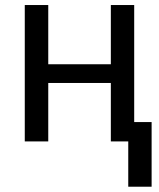

<svg xmlns="http://www.w3.org/2000/svg" viewBox="-20 -548 616 744"><path d="M567.5 175.5H477V0H409.5V-226.5H167V0H76V-528.5H167V-299H409.5V-528.5H500V-75H567.5Z"/></svg>

Font: Roberto Sans
Style: Regular
Weight: 400
Designer: Google (font) & Cristiano Sobral (main changes)
Version: Version 1.500; ttfautohint (v1.8.4.7-5d5b-dirty)